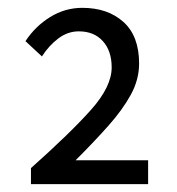

<svg xmlns="http://www.w3.org/2000/svg" viewBox="-20 -911 451 490"><path d="M59 -441V-482Q160 -572 212.5 -631Q265 -690 265 -739Q265 -781 242.5 -806Q220 -831 181 -831Q153 -831 129 -813Q105 -795 87 -767L45 -806Q70 -844 108 -867.5Q146 -891 190 -891Q255 -891 295 -855Q335 -819 335 -749Q335 -708 314 -669.5Q293 -631 256.5 -590Q220 -549 173 -502H358V-441Z"/></svg>

Font: Gothic Nguyen
Style: Regular
Weight: 400
Designer: MORI Takayuki
Version: Version 1.220;July 21, 2023;FontCreator 14.0.0.2814 64-bit